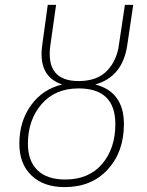

<svg xmlns="http://www.w3.org/2000/svg" viewBox="-20 -754 600 784"><path d="M500 -572Q482 -441 369 -409Q486 -379 486 -247Q486 -134 420 -62Q354 10 244 10Q158 10 108.5 -37.5Q59 -85 59 -167Q59 -258 106.5 -324Q154 -390 234 -409Q133 -442 153 -574L175 -734H209L186 -572Q164 -423 301 -423Q377 -423 417.5 -465.5Q458 -508 466 -574L490 -734H524ZM451 -247Q451 -393 301 -393Q205 -393 149.5 -328.5Q94 -264 94 -167Q94 -97 133 -59Q172 -21 246 -21Q343 -21 397 -84.5Q451 -148 451 -247Z"/></svg>

Font: Fira Sans UltraLight
Style: Italic
Weight: 200
Italic angle: -8°
Designer: Carrois Corporate & Edenspiekermann AG
Foundry: Carrois Corporate GbR & Edenspiekermann AG
Version: Version 4.203;PS 004.203;hotconv 1.0.88;makeotf.lib2.5.64775